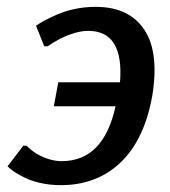

<svg xmlns="http://www.w3.org/2000/svg" viewBox="-20 -530 495 560"><path d="M158 10Q91 10 42 -17Q18 -29 2 -45L48 -105H58Q69 -93 86 -82Q124 -60 160 -60Q282 -60 317 -220H137L150 -290H330Q342 -440 237 -440Q203 -440 155 -417Q133 -405 119 -395H109L85 -455Q109 -471 134 -482Q192 -510 259 -510Q356 -510 400.5 -444Q445 -378 424 -250Q401 -122 331.5 -56Q262 10 158 10Z"/></svg>

Font: Scada
Style: Italic
Weight: 400
Italic angle: -10°
Designer: Jovanny Lemonad
Foundry: Jovanny Lemonad
Version: Version 4.100;PS 004.100;hotconv 1.0.88;makeotf.lib2.5.64775